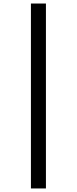

<svg xmlns="http://www.w3.org/2000/svg" viewBox="-20 -816 438 1094"><path d="M241.7 257.8H156.2V-795.9H241.7Z"/></svg>

Font: Charis
Style: Bold
Weight: 700
Designer: Walt Agee, Miriam Martin, Annie Olsen, Victor Gaultney, Lorna Priest, Alan Ward, Bob Hallissy, Martin Hosken, Sharon Cor
Foundry: SIL Global
Version: Version 7.000